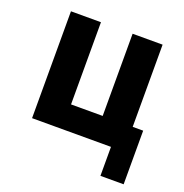

<svg xmlns="http://www.w3.org/2000/svg" viewBox="-121 -628 841 878"><g transform="rotate(20 300.0 -189.5)"><path d="M461 141V0H77V-520H223V-120H377V-520H523V-120H574V141Z"/></g></svg>

Font: Iosevka Custom Heavy Extended
Style: Regular
Weight: 900
Width: 7
Monospace: yes
Designer: Belleve Invis
Foundry: Belleve Invis
Version: Version 11.2.4; ttfautohint (v1.8.4)